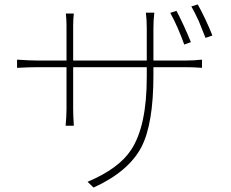

<svg xmlns="http://www.w3.org/2000/svg" viewBox="-20 -797 1040 866"><path d="M811 -596Q783 -675 748 -739L776 -748Q790 -722 809 -681Q829 -637 841 -607ZM818 -524Q854 -524 891 -528V-491Q854 -494 818 -494H672V-457Q672 -239 618 -134Q560 -23 402 49L375 23Q517 -37 572 -122Q642 -229 642 -449V-494H310V-306Q310 -277 313 -230H276Q280 -275 280 -306V-494H149Q112 -494 57 -491V-528Q114 -524 149 -524H280V-681Q280 -708 277 -736H313Q310 -711 310 -682V-524H642V-669Q642 -707 638 -740H676Q672 -707 672 -669V-524ZM872 -777Q908 -712 938 -637L907 -626Q892 -665 877 -701Q857 -744 843 -768Z"/></svg>

Font: Noto Sans CJK TC Thin
Style: Regular
Weight: 250
Designer: Ryoko NISHIZUKA ???? (kana & ideographs); Paul D. Hunt (Latin, Greek & Cyrillic); Wenlong ZHANG ??? (bopomofo); Sandoll 
Foundry: Adobe Systems Incorporated
Version: Version 1.004 January 19, 2016